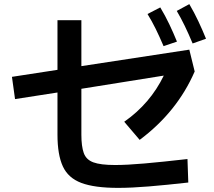

<svg xmlns="http://www.w3.org/2000/svg" viewBox="-20 -872 1040 932"><path d="M915 -661Q895 -709 876.5 -747Q858 -785 838 -819L899 -852Q923 -811 943 -768.5Q963 -726 980 -684ZM774 -648Q754 -695 735.5 -732.5Q717 -770 696 -804L758 -836Q782 -796 802 -754Q822 -712 839 -670ZM553 40Q439 40 375 16Q311 -8 285 -64.5Q259 -121 259 -218V-423L53 -391L38 -499L259 -533V-774H375V-551L899 -631L925 -525Q840 -329 658 -193L583 -281Q709 -369 775 -505L375 -441V-218Q375 -162 386.5 -129.5Q398 -97 433 -84Q468 -71 539 -71Q596 -71 681.5 -78.5Q767 -86 890 -100L894 14Q787 26 702.5 33Q618 40 553 40Z"/></svg>

Font: Murecho Medium
Style: Regular
Weight: 500
Designer: Neil Summerour
Foundry: Positype
Version: Version 1.010; ttfautohint (v1.8.3)